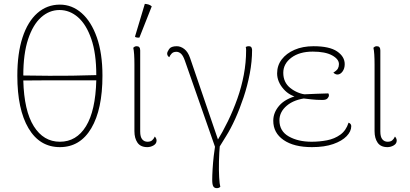

<svg xmlns="http://www.w3.org/2000/svg" viewBox="-20 -752 2130 997"><path d="M291 -728Q354 -728 404 -684Q454 -640 483 -557.5Q512 -475 512 -359Q512 -184 454 -86Q396 12 291 12Q186 12 128 -86Q70 -184 70 -359Q70 -475 97 -557.5Q124 -640 174 -684Q224 -728 291 -728ZM289 -700Q236 -700 193.5 -662Q151 -624 126 -548.5Q101 -473 101 -360Q176 -359 235.5 -358.5Q295 -358 353.5 -359Q412 -360 480 -362Q480 -475 454 -550Q428 -625 385 -662.5Q342 -700 289 -700ZM291 -16Q377 -16 426.5 -96.5Q476 -177 480 -335Q414 -335 357.5 -335Q301 -335 240.5 -335Q180 -335 101 -334Q105 -177 155.5 -96.5Q206 -16 291 -16Z M745 12Q710 12 694 -11Q678 -34 678 -71V-417Q678 -447 676.5 -469.5Q675 -492 672 -504Q675 -507 679 -509.5Q683 -512 690 -512Q699 -512 703.5 -506.5Q708 -501 708 -490V-69Q708 -41 718.5 -28.5Q729 -16 746 -16Q761 -16 769.5 -23Q778 -30 784 -43Q789 -37 791 -32Q793 -27 793 -22Q793 -6 777.5 3Q762 12 745 12ZM704 -557Q700 -556 691.5 -557Q683 -558 681 -562L732 -732Q743 -731 751.5 -728.5Q760 -726 768 -719Z M1104 36 1103 29 940 -437Q931 -463 920 -473Q909 -483 896 -483Q880 -483 871.5 -474Q863 -465 859 -455Q855 -457 851.5 -462Q848 -467 848 -474Q848 -482 858 -497Q868 -512 898 -512Q918 -512 937 -497.5Q956 -483 967 -451L1123 5L1105 -16Q1136 -66 1163.5 -122.5Q1191 -179 1212.5 -239.5Q1234 -300 1246 -363.5Q1258 -427 1258 -491Q1258 -496 1257.5 -501.5Q1257 -507 1256 -508Q1258 -509 1262 -510.5Q1266 -512 1271 -512Q1283 -512 1286 -505Q1289 -498 1289 -493Q1289 -433 1277 -370Q1265 -307 1245 -247Q1225 -187 1201.5 -135Q1178 -83 1154 -45ZM1106 225Q1093 225 1087.5 215.5Q1082 206 1082 182Q1082 160 1084 126Q1086 92 1090 57Q1094 22 1098 -2L1122 -4Q1118 40 1117 86Q1116 132 1118 168Q1120 204 1124 218Q1120 222 1115.5 223.5Q1111 225 1106 225Z M1600 12Q1506 12 1452.5 -25Q1399 -62 1399 -125Q1399 -168 1430.5 -204Q1462 -240 1526 -256L1538 -244Q1485 -252 1452 -290Q1419 -328 1419 -371Q1419 -412 1443 -443.5Q1467 -475 1509.5 -493.5Q1552 -512 1608 -512Q1691 -512 1730.5 -485Q1770 -458 1770 -419Q1770 -396 1758.5 -380.5Q1747 -365 1732 -365Q1727 -365 1721.5 -367.5Q1716 -370 1711 -375Q1729 -386 1734.5 -396Q1740 -406 1740 -419Q1740 -445 1704.5 -464.5Q1669 -484 1604 -484Q1535 -484 1493 -452.5Q1451 -421 1451 -374Q1451 -324 1487.5 -295Q1524 -266 1573 -260L1575 -243Q1508 -236 1469.5 -203.5Q1431 -171 1431 -127Q1431 -71 1479.5 -43.5Q1528 -16 1598 -16Q1639 -16 1678 -23.5Q1717 -31 1747 -52.5Q1777 -74 1790 -115Q1798 -112 1801 -107Q1804 -102 1804 -97Q1804 -70 1780 -45Q1756 -20 1710.5 -4Q1665 12 1600 12ZM1655 -233Q1622 -233 1597 -236Q1572 -239 1554 -241V-262Q1591 -264 1622.5 -265Q1654 -266 1685 -267Q1688 -263 1688 -257Q1688 -249 1680.5 -241Q1673 -233 1655 -233Z M1992 12Q1957 12 1941 -11Q1925 -34 1925 -71V-417Q1925 -447 1923.5 -469.5Q1922 -492 1919 -504Q1922 -507 1926 -509.5Q1930 -512 1937 -512Q1946 -512 1950.5 -506.5Q1955 -501 1955 -490V-69Q1955 -41 1965.5 -28.5Q1976 -16 1993 -16Q2008 -16 2016.5 -23Q2025 -30 2031 -43Q2036 -37 2038 -32Q2040 -27 2040 -22Q2040 -6 2024.5 3Q2009 12 1992 12Z"/></svg>

Font: Arima Thin
Style: Regular
Weight: 100
Designer: Joana Correia and Natanael Gama
Foundry: NDISCOVER
Version: Version 1.101;gftools[0.9.23]